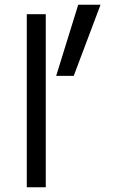

<svg xmlns="http://www.w3.org/2000/svg" viewBox="-20 -790 477 810"><path d="M93 0V-730H173.1V0ZM217 -470 310 -770H404.1L291.1 -470Z"/></svg>

Font: M PLUS 2 Thin
Style: Regular
Weight: 100
Designer: Coji Morishita
Foundry: UNDERFOREST DESIGN
Version: Version 1.001